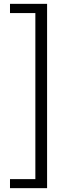

<svg xmlns="http://www.w3.org/2000/svg" viewBox="-20 -810 371 999"><path d="M32 169H225V-790H32V-742H164V122H32Z"/></svg>

Font: Noto Sans CJK HK DemiLight
Style: Regular
Weight: 350
Designer: Ryoko NISHIZUKA 西塚涼子 (kana, bopomofo & ideographs); Paul D. Hunt (Latin, Greek & Cyrillic); Sandoll Communications 산돌커뮤니
Foundry: Adobe
Version: Version 2.004;hotconv 1.0.118;makeotfexe 2.5.65603